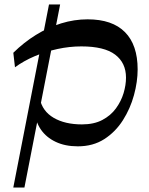

<svg xmlns="http://www.w3.org/2000/svg" viewBox="-20 -648 669 864"><path d="M330.3 10.5Q272.8 10.5 230.5 -9.7Q188.3 -29.8 164.2 -64.7Q140 -99.6 137.3 -143.9L159.1 -203.8Q170.8 -147.5 221.6 -117.8Q272.3 -88.2 348.6 -88.2Q402.9 -88.2 440.6 -108.2Q478.3 -128.1 501.7 -160.2Q525.1 -192.3 536.1 -228.8Q547 -265.4 547 -298.7Q547 -365.2 498.1 -402.2Q449.2 -439.2 346.1 -439.2Q292.7 -439.2 238.7 -427.5Q184.7 -415.7 135.7 -394.9Q86.7 -374 47.4 -345.3L39.9 -410.5Q87.2 -457.2 141.5 -490.8Q195.8 -524.5 255.1 -542.8Q314.3 -561 374.1 -561Q485.5 -561 542.4 -503.4Q599.4 -445.9 599.4 -335.6Q599.4 -280.5 582.9 -220Q566.4 -159.4 533.1 -107Q499.8 -54.5 449.3 -22Q398.8 10.5 330.3 10.5ZM39.8 196 200.5 -628H250.6L89.9 196Z"/></svg>

Font: Savate ExtraLight
Style: Italic
Weight: 200
Italic angle: -11°
Designer: Max Esnée
Foundry: Plomb Type
Version: Version 2.000